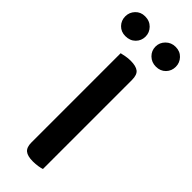

<svg xmlns="http://www.w3.org/2000/svg" viewBox="-288 -821 849 849"><g transform="rotate(45 137.0 -396.5)"><path d="M80 -395H199V-2Q191 1 176 3.5Q161 6 144 6Q110 6 95 -6.5Q80 -19 80 -49ZM199 -262H80V-607Q88 -609 103.5 -612Q119 -615 135 -615Q168 -615 183.5 -603Q199 -591 199 -559ZM106 -737Q106 -711 88 -693Q70 -675 41 -675Q14 -675 -3.5 -693Q-21 -711 -21 -737Q-21 -762 -3.5 -780.5Q14 -799 41 -799Q70 -799 88 -780.5Q106 -762 106 -737ZM295 -737Q295 -711 277.5 -693Q260 -675 232 -675Q205 -675 186.5 -693Q168 -711 168 -737Q168 -762 186.5 -780.5Q205 -799 232 -799Q260 -799 277.5 -780.5Q295 -762 295 -737Z"/></g></svg>

Font: BalooTamma2SemiBold
Style: Regular
Weight: 600
Designer: Divya Kowshik, Shuchita Grover and Ek Type
Foundry: Ek Type
Version: Version 1.700